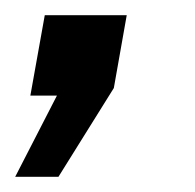

<svg xmlns="http://www.w3.org/2000/svg" viewBox="-50 -126 257 253"><path d="M-30 107 25 0H-10L9 -106H117L100 -10L27 107Z"/></svg>

Font: Cabin
Style: Italic
Weight: 400
Italic angle: -7°
Designer: Pablo Impallari
Foundry: Pablo Impallari. http://www.impallari.com Igino Marini. http://www.ikern.com
Version: Version 2.200